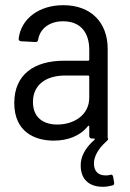

<svg xmlns="http://www.w3.org/2000/svg" viewBox="-20 -534 501 740"><path d="M404 140C398 142 392 142 386 142C362 142 342 129 342 96C342 67 361 37 389 12C394 8 397 4 397 1C397 0 395 -1 395 -3V-346C395 -446 332 -514 224 -514C131 -514 62 -463 52 -386C51 -380 55 -375 61 -375L116 -372C122 -372 126 -374 127 -381C134 -424 171 -452 223 -452C291 -452 324 -408 324 -342V-304C324 -302 322 -300 320 -300H227C112 -300 35 -247 35 -137C35 -25 115 8 187 8C241 8 289 -10 319 -48C322 -51 324 -49 324 -46V-10C324 -4 328 0 334 0H342C345 0 347 2 344 5C307 37 291 71 291 103C291 168 336 186 376 186C389 186 401 184 412 181C417 180 420 178 420 172C420 172 420 171 420 170L416 147C415 142 412 139 408 139C406 139 405 140 404 140ZM201 -54C148 -54 107 -80 107 -141C107 -208 158 -243 232 -243H320C322 -243 324 -241 324 -239V-158C324 -89 263 -54 201 -54Z"/></svg>

Font: Barlow Semi Condensed
Style: Regular
Weight: 400
Width: 4
Designer: Jeremy Tribby
Foundry: Tribby Type
Version: Version 1.422;hotconv 1.0.109;makeotfexe 2.5.65596